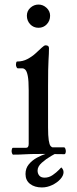

<svg xmlns="http://www.w3.org/2000/svg" viewBox="-20 -677 338 843"><path d="M191 -118Q191 -80 194 -61Q197 -42 202 -36Q207 -30 212 -30H261Q265 -30 267 -24Q269 -18 269 -13Q269 -9 267.5 -4.5Q266 0 263 0Q236 0 219.5 -0.5Q203 -1 189 -1Q175 -1 154 -1Q111 -1 89 0.5Q67 2 38 2Q35 2 33 -3.5Q31 -9 31 -13Q31 -18 32.5 -23Q34 -28 36 -28H94Q106 -28 106 -45V-280Q106 -323 102 -343.5Q98 -364 91.5 -370.5Q85 -377 78 -377H58Q55 -377 52.5 -382.5Q50 -388 50 -393Q50 -396 51 -401.5Q52 -407 56 -407Q80 -407 100 -417.5Q120 -428 136 -442.5Q152 -457 163 -467.5Q174 -478 180 -478Q195 -478 195 -466Q195 -452 194.5 -440.5Q194 -429 193 -412.5Q192 -396 191.5 -369Q191 -342 191 -297ZM149 -555Q127 -555 112.5 -570.5Q98 -586 98 -608Q98 -629 113.5 -643Q129 -657 149 -657Q169 -657 184.5 -642.5Q200 -628 200 -608Q200 -586 185.5 -570.5Q171 -555 149 -555ZM249 58Q259 67 259 79Q259 94 245 109.5Q231 125 209 135.5Q187 146 164 146Q132 146 112 130.5Q92 115 92 87Q92 62 106.5 44.5Q121 27 142 15.5Q163 4 183.5 -2.5Q204 -9 216 -12H238V-10Q227 -5 204.5 8Q182 21 163.5 37.5Q145 54 145 72Q145 85 152.5 94Q160 103 176 103Q195 103 211.5 91.5Q228 80 238.5 69Q249 58 249 58Z"/></svg>

Font: Sedan
Style: Regular
Weight: 400
Designer: Sebastian Salazar
Foundry: Sebastian Salazar
Version: Version 1.100; ttfautohint (v1.8.4.7-5d5b)